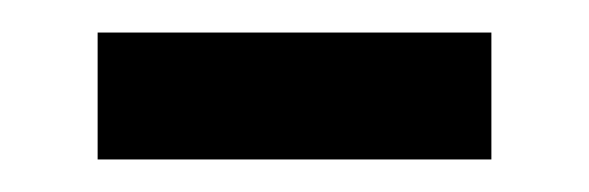

<svg xmlns="http://www.w3.org/2000/svg" viewBox="-20 -327 362 118"><path d="M40 -229V-307H282V-229Z"/></svg>

Font: Noto Sans Mayan Numerals
Style: Regular
Weight: 400
Designer: Monotype Design Team
Foundry: Monotype Imaging Inc.
Version: Version 2.001; ttfautohint (v1.8.4.7-5d5b)